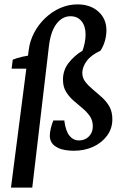

<svg xmlns="http://www.w3.org/2000/svg" viewBox="-20 -675 557 875"><path d="M30 180 111 -448Q116 -488 135.5 -525.5Q155 -563 186 -592.5Q217 -622 254.5 -638.5Q292 -655 333 -655Q392 -655 428.5 -622Q465 -589 465 -537Q465 -514 458.5 -490Q452 -466 438 -444H356Q362 -460 366 -479.5Q370 -499 370 -518Q370 -556 351.5 -578.5Q333 -601 301 -601Q264 -601 237.5 -566.5Q211 -532 203 -465L127 180ZM33 -362 38 -403Q58 -411 82 -416.5Q106 -422 136 -425L128 -362ZM316 12Q297 12 278 9Q259 6 245 -1Q224 -11 215.5 -25Q207 -39 207 -56Q207 -71 211.5 -90Q216 -109 223 -126H273Q279 -78 296.5 -56.5Q314 -35 340 -35Q367 -35 385 -53Q403 -71 403 -99Q403 -126 389.5 -145.5Q376 -165 355.5 -182Q335 -199 314.5 -217Q294 -235 280.5 -257.5Q267 -280 267 -312Q267 -355 292.5 -388Q318 -421 356 -444H438Q395 -424 375.5 -397.5Q356 -371 355 -344Q355 -320 369 -302Q383 -284 403.5 -267Q424 -250 444.5 -231.5Q465 -213 478.5 -189.5Q492 -166 492 -131Q492 -90 468.5 -57.5Q445 -25 405.5 -6.5Q366 12 316 12Z"/></svg>

Font: Yrsa Medium
Style: Italic
Weight: 500
Italic angle: -7.10001°
Designer: Anna Giedrys (Yrsa+Rasa design), David Brezina (Yrsa art-direction, Rasa art-direction, design)
Foundry: Rosetta Type Foundry
Version: Version 2.004